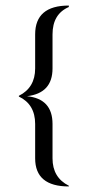

<svg xmlns="http://www.w3.org/2000/svg" viewBox="-20 -592 317 692"><path d="M228 -566.7Q169.3 -541.3 169.3 -468V-345.3Q169.3 -256 77.3 -245.3Q169.3 -236 169.3 -145.3V-21.3Q169.3 48 228 77.3V80Q106.7 80 106.7 -21.3V-145.3Q106.7 -216 48 -244V-246.7Q106.7 -276 106.7 -345.3V-468Q106.7 -572 228 -572Z"/></svg>

Font: Tenali Ramakrishna
Style: Regular
Weight: 400
Designer: Appaji Ambarisha Darbha
Foundry: Andhrapradesh Society for Knowledge Networks
Version: Version 1.0.5; ttfautohint (v1.2.25-373a) -l 7 -r 28 -G 50 -